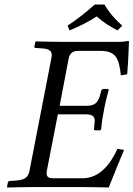

<svg xmlns="http://www.w3.org/2000/svg" viewBox="-20 -831 593 853"><path d="M553 -646C553 -648 552 -649 549 -649C532 -646 526 -645 503 -645H260C223 -645 184 -646 139 -647L137 -645L133 -625C132 -622 132 -618 139 -618L167 -616C197 -614 210 -606 210 -585C210 -581 209 -576 208 -571L111 -72C105 -44 91 -32 53 -29L24 -27C18 -27 16 -23 15 -20L11 0L13 2C58 1 98 0 135 0H341C387 0 463 2 463 2C484 -50 509 -113 531 -165L502 -170C469 -98 420 -39 347 -39H217C199 -39 187 -43 187 -62C187 -65 187 -68 188 -72L237 -323H359C389 -323 401 -316 401 -293C401 -291 400 -288 400 -285L398 -260C397 -257 398 -252 403 -252H424L429 -255C433 -295 438 -322 442 -342C445 -362 452 -392 463 -432L460 -436H439C435 -436 431 -432 430 -428L423 -403C414 -375 400 -361 367 -361H245L285 -571C290 -595 304 -605 327 -605H427C499 -605 509 -565 517 -496L545 -501C549 -542 553 -638 553 -646ZM444 -811H401C363 -777 323 -745 280 -717L289 -696C331 -713 367 -731 410 -758C437 -733 467 -714 502 -696L523 -717C492 -744 465 -775 444 -811Z"/></svg>

Font: Libertinus Serif
Style: Italic
Weight: 400
Italic angle: -12°
Designer: Philipp H. Poll, Khaled Hosny
Foundry: Caleb Maclennan
Version: Version 7.050;RELEASE